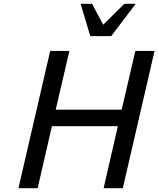

<svg xmlns="http://www.w3.org/2000/svg" viewBox="-20 -990 833 1010"><path d="M525 0 600 -326H253L178 0H77L244 -722H345L273 -413H620L692 -722H793L626 0ZM565 -800H455L404 -970H464L523 -860L634 -970H694Z"/></svg>

Font: Perun
Style: Italic
Weight: 400
Italic angle: -12°
Foundry: Copyright (c) Stefan Peev, Context Ltd, 2016
Version: Version 1.027